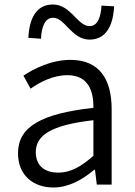

<svg xmlns="http://www.w3.org/2000/svg" viewBox="-20 -820 598 853"><path d="M217 13C285 13 347 -22 399 -66H402L410 0H476V-335C476 -465 424 -554 293 -554C206 -554 130 -514 84 -484L116 -426C157 -455 215 -486 280 -486C373 -486 396 -414 395 -341C163 -315 60 -257 60 -139C60 -41 128 13 217 13ZM239 -53C184 -53 139 -79 139 -144C139 -218 204 -264 395 -286V-128C340 -79 293 -53 239 -53ZM378 -644C454 -644 483 -711 487 -792L431 -795C428 -742 413 -704 378 -704C324 -704 295 -800 215 -800C139 -800 110 -735 106 -652L162 -648C165 -703 180 -741 216 -741C269 -741 298 -644 378 -644Z"/></svg>

Font: ChiuKong Gothic CL Normal
Style: Regular
Weight: 350
Designer: Ryoko NISHIZUKA 西塚涼子 (kana, bopomofo & ideographs); Paul D. Hunt (Latin, Greek & Cyrillic); Sandoll Communications 산돌커뮤니
Foundry: Adobe
Version: Version 1.300